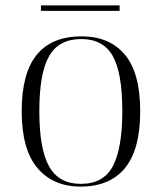

<svg xmlns="http://www.w3.org/2000/svg" viewBox="-20 -678 596 708"><path d="M277 10Q176 10 118 -58.5Q60 -127 60 -268Q60 -408 115.5 -476Q171 -544 281 -544Q383 -544 440 -477Q497 -410 497 -268Q497 -127 441 -58.5Q385 10 277 10ZM278 0Q362 0 396.5 -66Q431 -132 431 -268Q431 -410 395.5 -472Q360 -534 280 -534Q197 -534 161 -471Q125 -408 125 -268Q125 -129 161 -64.5Q197 0 278 0ZM131 -638V-658H421V-638Z"/></svg>

Font: Noto Serif Display Light
Style: Regular
Weight: 300
Designer: Monotype Design Team
Foundry: Monotype Imaging Inc.
Version: Version 2.009